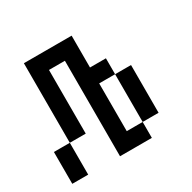

<svg xmlns="http://www.w3.org/2000/svg" viewBox="-107 -545 653 653"><g transform="rotate(-30 219.0 -219.0)"><path d="M125 -437.5V-375H62.5V-437.5ZM125 -375V-312.5H62.5V-375ZM125 -312.5V-250H62.5V-312.5ZM125 -250V-187.5H62.5V-250ZM250 -62.5V0H187.5V-62.5ZM250 -125V-62.5H187.5V-125ZM250 -187.5V-125H187.5V-187.5ZM250 -250V-187.5H187.5V-250ZM250 -312.5V-250H187.5V-312.5ZM250 -375V-312.5H187.5V-375ZM250 -437.5V-375H187.5V-437.5ZM312.5 -312.5V-250H250V-312.5ZM375 -250V-187.5H312.5V-250ZM375 -187.5V-125H312.5V-187.5ZM375 -125V-62.5H312.5V-125ZM312.5 -62.5V0H250V-62.5ZM187.5 -437.5V-375H125V-437.5ZM62.5 -125V-62.5H0V-125ZM62.5 -62.5V0H0V-62.5ZM125 -187.5V-125H62.5V-187.5Z"/></g></svg>

Font: Sudo Var
Style: Regular
Weight: 400
Monospace: yes
Designer: Jens Kutilek
Foundry: Jens Kutilek
Version: Version 0.065;FEAKit 1.0